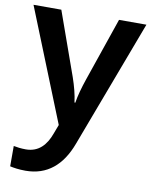

<svg xmlns="http://www.w3.org/2000/svg" viewBox="-87 -606 718 911"><g transform="rotate(10 272.0 -151.0)"><path d="M0 -542 217 -1 200 44C180 99 145 140 83 140C60 140 38 137 24 134V232C42 236 66 240 99 240C203 240 273 180 313 72L544 -542H412L307 -236C293 -195 281 -153 276 -119H272C267 -158 257 -195 243 -236L134 -542Z"/></g></svg>

Font: Noto Sans New Tai Lue Semibold
Style: Regular
Weight: 600
Designer: Monotype Design Team
Foundry: Monotype Imaging Inc.
Version: Version 2.004